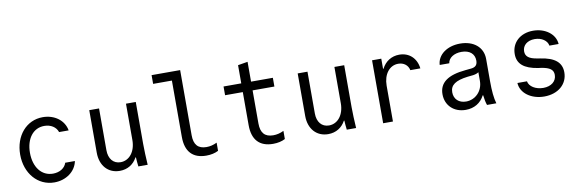

<svg xmlns="http://www.w3.org/2000/svg" viewBox="-52 -1174 4904 1622"><g transform="rotate(-10 2400.0 -363.0)"><path d="M430 -138C416 -93 370 -65 313 -65C215 -65 151 -149 151 -272C151 -392 213 -475 309 -475C365 -475 409 -447 424 -402H506C491 -490 410 -550 309 -550C169 -550 67 -433 67 -271C67 -110 170 10 312 10C412 10 496 -50 513 -138Z M1106 -180V-540H1022V-228C1022 -130 968 -61 892 -61C830 -61 791 -108 791 -182V-540H707V-175C707 -64 773 10 873 10C940 10 992 -23 1022 -79H1026C1027 -53 1030 -27 1033 0H1113C1109 -63 1106 -129 1106 -180Z M1522 -181V-740H1277V-665H1438V-181C1438 -56 1499 10 1615 10C1655 10 1691 2 1719 -13V-83C1689 -68 1659 -61 1629 -61C1557 -61 1522 -100 1522 -181Z M2095 -181V-465H2282V-540H2095V-710L2011 -696V-540H1859V-465H2011V-181C2011 -56 2072 10 2188 10C2228 10 2264 2 2292 -13V-83C2262 -68 2232 -61 2202 -61C2130 -61 2095 -100 2095 -181Z M2894 -180V-540H2810V-228C2810 -130 2756 -61 2680 -61C2618 -61 2579 -108 2579 -182V-540H2495V-175C2495 -64 2561 10 2661 10C2728 10 2780 -23 2810 -79H2814C2815 -53 2818 -27 2821 0H2901C2897 -63 2894 -129 2894 -180Z M3217 0V-307C3217 -405 3270 -473 3345 -473C3392 -473 3428 -446 3437 -402H3523C3513 -490 3452 -547 3367 -547C3300 -547 3246 -512 3216 -453H3212V-540H3133V0Z M4000 -385C4000 -348 3983 -330 3945 -326L3895 -321C3743 -307 3669 -253 3669 -154C3669 -57 3740 10 3841 10C3914 10 3971 -25 4002 -86H4006C4010 -51 4016 -22 4024 0H4104C4090 -47 4084 -109 4084 -193V-384C4084 -484 4006 -550 3889 -550C3777 -550 3693 -488 3689 -402H3771C3777 -448 3825 -479 3889 -479C3958 -479 4000 -443 4000 -385ZM4000 -285V-210C4000 -124 3936 -59 3856 -59C3794 -59 3753 -97 3753 -156C3753 -218 3799 -250 3904 -263L3952 -268C3972 -271 3988 -276 4000 -285Z M4309 -138C4313 -51 4401 14 4514 14C4633 14 4715 -57 4715 -158C4715 -243 4658 -291 4534 -309L4510 -313C4441 -324 4411 -347 4411 -391C4411 -443 4454 -478 4516 -478C4576 -478 4623 -446 4630 -402H4709C4704 -487 4620 -550 4515 -550C4405 -550 4329 -481 4329 -382C4329 -298 4384 -251 4504 -232L4529 -229C4603 -217 4632 -195 4632 -151C4632 -96 4586 -59 4518 -59C4452 -59 4398 -93 4391 -138Z"/></g></svg>

Font: CommitMono
Style: 400Regular
Weight: 400
Monospace: yes
Designer: Eigil Nikolajsen
Foundry: Eigil Nikolajsen
Version: Version 1.143